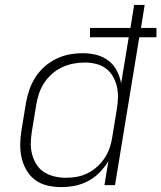

<svg xmlns="http://www.w3.org/2000/svg" viewBox="-20 -755 658 783"><path d="M229 8Q201 8 173 1.5Q145 -5 123.5 -21Q102 -37 88 -61Q74 -85 68 -112Q62 -139 62.5 -168Q63 -197 68 -226L86 -336Q91 -363 100 -389.5Q109 -416 124.5 -440Q140 -464 162 -483.5Q184 -503 210 -515.5Q236 -528 263 -533Q290 -538 318 -538Q347 -538 374 -531Q401 -524 422.5 -507.5Q444 -491 456.5 -466.5Q469 -442 474 -415L505 -603H347V-641H512L527 -735H570L555 -641H618V-603H548L449 0H406L422 -98Q407 -73 386 -51.5Q365 -30 339 -16.5Q313 -3 285.5 2.5Q258 8 229 8Q229 8 229 8Q229 8 229 8ZM249 -30Q271 -30 293.5 -34Q316 -38 337 -48.5Q358 -59 376 -75Q394 -91 407 -111Q420 -131 427.5 -153Q435 -175 438 -197L456 -307Q460 -331 461 -354.5Q462 -378 457 -400.5Q452 -423 441 -442.5Q430 -462 412 -475.5Q394 -489 371.5 -494.5Q349 -500 325 -500Q302 -500 279 -495.5Q256 -491 234 -481Q212 -471 193 -454.5Q174 -438 160.5 -417.5Q147 -397 139.5 -374.5Q132 -352 128 -329L110 -219Q106 -195 105.5 -171.5Q105 -148 111 -125.5Q117 -103 129 -84Q141 -65 160 -53Q179 -41 202 -35.5Q225 -30 249 -30Z"/></svg>

Font: Iosevka Curly XLtExObl
Style: Regular
Weight: 200
Width: 7
Italic angle: -9°
Monospace: yes
Designer: Belleve Invis
Foundry: Belleve Invis
Version: Version 11.0.1; ttfautohint (v1.8.3)